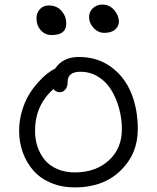

<svg xmlns="http://www.w3.org/2000/svg" viewBox="-20 -901 689 843"><path d="M438 -756.8Q411.1 -756.8 391.1 -778.1Q371.1 -799.3 371.1 -826.2Q371.1 -849.1 387.7 -865Q404.3 -880.9 429.2 -880.9Q460.9 -880.9 481.4 -856.9Q502 -833 502 -805.2Q502 -786.6 485.8 -771.7Q469.7 -756.8 438 -756.8ZM207 -747.1Q177.7 -747.1 158.9 -768.3Q140.1 -789.6 140.1 -820.8Q140.1 -844.2 155 -860.6Q169.9 -877 193.8 -877Q230 -877 250.5 -852.8Q271 -828.6 271 -797.9Q271 -747.1 207 -747.1ZM309.1 -78.1Q251 -78.1 203.6 -98.1Q156.2 -118.2 126.2 -152.6Q96.2 -187 80.1 -231.7Q64 -276.4 64 -326.2Q64 -370.1 75.9 -411.4Q87.9 -452.6 105.5 -482.4Q123 -512.2 145.5 -537.4Q168 -562.5 187 -577.4Q206.1 -592.3 222.2 -600.1Q256.3 -650.9 326.2 -650.9Q407.7 -650.9 467.3 -607.4Q526.9 -564 555.9 -493.2Q585 -422.4 585 -334Q585 -224.6 508.8 -151.4Q432.6 -78.1 309.1 -78.1ZM133.8 -326.2Q133.8 -289.6 144.5 -257.3Q155.3 -225.1 176 -199.5Q196.8 -173.8 231.2 -158.9Q265.6 -144 309.1 -144Q398.9 -144 457 -196Q515.1 -248 515.1 -334Q515.1 -379.4 503.4 -423.1Q491.7 -466.8 470 -503.7Q448.2 -540.5 412.6 -563.2Q377 -585.9 333 -585.9Q276.9 -585.9 276.9 -541Q276.9 -519.5 266.8 -507.8Q256.8 -496.1 242.2 -496.1Q225.6 -496.1 214.8 -509.8Q133.8 -439 133.8 -326.2Z"/></svg>

Font: Shantell Sans Irregular Bouncy
Style: Regular
Weight: 300
Designer: Stephen Nixon, Anya Danilova, Shantell Martin
Foundry: Arrow Type
Version: Version 1.006;[9816181b4]